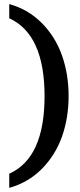

<svg xmlns="http://www.w3.org/2000/svg" viewBox="-20 -805 387 932"><path d="M24.9 106.9V38.1Q196.3 -38.1 196.3 -338.4Q196.3 -638.2 24.9 -716.3V-785.2Q117.2 -759.8 183.1 -692.9Q249 -626.5 281 -535.6Q313 -444.8 313 -338.9Q313 -233.4 281.2 -142.6Q249 -51.8 182.9 14.9Q116.7 81.5 24.9 106.9Z"/></svg>

Font: Sancreek
Style: Regular
Weight: 400
Designer: Vernon Adams
Foundry: Vernon Adams
Version: Version 1.100; ttfautohint (v1.8.4.7-5d5b)